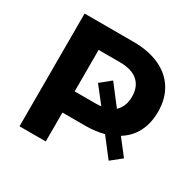

<svg xmlns="http://www.w3.org/2000/svg" viewBox="-143 -797 962 950"><g transform="rotate(30 338.0 -322.0)"><path d="M538 -210 607 -121 547 -73 466 -178Q417 -165 360 -165H230V0H80V-644H360Q445 -644 508 -615.5Q571 -587 604.5 -533Q638 -479 638 -405Q638 -339 612.5 -289.5Q587 -240 538 -210ZM381 -288 309 -380 368 -428 454 -316Q489 -348 489 -405Q489 -462 454 -492.5Q419 -523 351 -523H230V-286H351Q362 -286 381 -288Z"/></g></svg>

Font: Montserrat Ace
Style: Bold
Weight: 700
Designer: Julieta Ulanovsky
Foundry: Julieta Ulanovsky
Version: Version 1